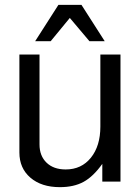

<svg xmlns="http://www.w3.org/2000/svg" viewBox="-20 -749 577 792"><path d="M477 0H402V-73Q365 -21 325 1Q285 23 227 23Q151 23 105.5 -16Q60 -55 60 -120V-524H143V-153Q143 -106 172 -78Q201 -50 251 -50Q316 -50 355 -98.5Q394 -147 394 -227V-524H477ZM221 -729H316L412 -579H349L268 -675L189 -579H125Z"/></svg>

Font: ColatingCofangSans
Style: Regular
Weight: 400
Foundry: GNU
Version: Version 412.227;June 27, 2022;FontCreator 11.0.0.2412 32-bit